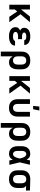

<svg xmlns="http://www.w3.org/2000/svg" viewBox="1894 -2691 1012 4840"><g transform="rotate(90 2400.0 -271.0)"><path d="M403 0 269 -199 219 -139V0H100V-520H219V-296L397 -520H539L339 -282L539 0Z M897 8Q870 8 843.5 5.5Q817 3 791.5 -4.5Q766 -12 742.5 -25.5Q719 -39 701 -58.5Q683 -78 674 -103.5Q665 -129 665 -156Q665 -175 670 -194Q675 -213 687.5 -228Q700 -243 716.5 -253.5Q733 -264 751 -272Q736 -279 722 -289Q708 -299 698.5 -312Q689 -325 685 -341.5Q681 -358 681 -375Q681 -399 689.5 -423Q698 -447 714.5 -465.5Q731 -484 753 -496.5Q775 -509 799 -516Q823 -523 847.5 -525.5Q872 -528 897 -528Q921 -528 945.5 -525.5Q970 -523 993.5 -516.5Q1017 -510 1038.5 -498.5Q1060 -487 1077 -469.5Q1094 -452 1103.5 -429Q1113 -406 1113 -381V-376H994V-377Q994 -387 988.5 -395.5Q983 -404 974.5 -410Q966 -416 956.5 -419Q947 -422 937 -424Q927 -426 917 -426.5Q907 -427 897 -427Q882 -427 866.5 -425.5Q851 -424 836.5 -418Q822 -412 811 -400.5Q800 -389 800 -373Q800 -363 805.5 -353.5Q811 -344 819.5 -338.5Q828 -333 838 -329.5Q848 -326 858.5 -324Q869 -322 879.5 -321.5Q890 -321 900 -321H966V-220H900Q888 -220 875.5 -219Q863 -218 851 -216Q839 -214 827.5 -210Q816 -206 806 -198.5Q796 -191 790 -180Q784 -169 784 -157Q784 -145 789.5 -134Q795 -123 804.5 -115.5Q814 -108 825.5 -104Q837 -100 849 -97.5Q861 -95 873 -94Q885 -93 897 -93Q908 -93 919.5 -93.5Q931 -94 942 -96Q953 -98 964 -101Q975 -104 985 -109.5Q995 -115 1002.5 -124Q1010 -133 1010 -144H1129V-141Q1129 -115 1118 -91Q1107 -67 1088.5 -49.5Q1070 -32 1046.5 -20.5Q1023 -9 998.5 -3Q974 3 948.5 5.5Q923 8 897 8Z M1281 215V-310Q1281 -340 1286.5 -369Q1292 -398 1305.5 -424.5Q1319 -451 1340.5 -471.5Q1362 -492 1389 -505Q1416 -518 1445 -523Q1474 -528 1504 -528Q1534 -528 1563 -523Q1592 -518 1619 -505Q1646 -492 1667.5 -471.5Q1689 -451 1702.5 -424.5Q1716 -398 1721.5 -369Q1727 -340 1727 -310V-210Q1727 -184 1724 -157.5Q1721 -131 1712 -106Q1703 -81 1688 -59Q1673 -37 1651.5 -21Q1630 -5 1604 1.5Q1578 8 1552 8Q1528 8 1504.5 2.5Q1481 -3 1461 -15.5Q1441 -28 1425.5 -47Q1410 -66 1400 -87V215ZM1504 -93Q1526 -93 1547.5 -101Q1569 -109 1583 -126.5Q1597 -144 1602.5 -166Q1608 -188 1608 -210V-310Q1608 -332 1602.5 -354Q1597 -376 1583 -393.5Q1569 -411 1547.5 -419Q1526 -427 1504 -427Q1482 -427 1460.5 -419Q1439 -411 1425 -393.5Q1411 -376 1405.5 -354Q1400 -332 1400 -310V-210Q1400 -188 1405.5 -166Q1411 -144 1425 -126.5Q1439 -109 1460.5 -101Q1482 -93 1504 -93Z M2203 0 2069 -199 2019 -139V0H1900V-520H2019V-296L2197 -520H2339L2139 -282L2339 0Z M2700 8Q2671 8 2641.5 3Q2612 -2 2586 -15Q2560 -28 2539 -49Q2518 -70 2504.5 -96.5Q2491 -123 2486 -152Q2481 -181 2481 -210V-520H2600V-210Q2600 -188 2605 -166.5Q2610 -145 2623 -127.5Q2636 -110 2657 -101.5Q2678 -93 2700 -93Q2722 -93 2743 -101.5Q2764 -110 2777 -127.5Q2790 -145 2795 -166.5Q2800 -188 2800 -210V-520H2919V-210Q2919 -181 2914 -152Q2909 -123 2895.5 -96.5Q2882 -70 2861 -49Q2840 -28 2814 -15Q2788 -2 2758.5 3Q2729 8 2700 8ZM2651 -600 2665 -757H2765L2734 -600Z M3081 215V-310Q3081 -340 3086.5 -369Q3092 -398 3105.5 -424.5Q3119 -451 3140.5 -471.5Q3162 -492 3189 -505Q3216 -518 3245 -523Q3274 -528 3304 -528Q3334 -528 3363 -523Q3392 -518 3419 -505Q3446 -492 3467.5 -471.5Q3489 -451 3502.5 -424.5Q3516 -398 3521.5 -369Q3527 -340 3527 -310V-210Q3527 -184 3524 -157.5Q3521 -131 3512 -106Q3503 -81 3488 -59Q3473 -37 3451.5 -21Q3430 -5 3404 1.5Q3378 8 3352 8Q3328 8 3304.5 2.5Q3281 -3 3261 -15.5Q3241 -28 3225.5 -47Q3210 -66 3200 -87V215ZM3304 -93Q3326 -93 3347.5 -101Q3369 -109 3383 -126.5Q3397 -144 3402.5 -166Q3408 -188 3408 -210V-310Q3408 -332 3402.5 -354Q3397 -376 3383 -393.5Q3369 -411 3347.5 -419Q3326 -427 3304 -427Q3282 -427 3260.5 -419Q3239 -411 3225 -393.5Q3211 -376 3205.5 -354Q3200 -332 3200 -310V-210Q3200 -188 3205.5 -166Q3211 -144 3225 -126.5Q3239 -109 3260.5 -101Q3282 -93 3304 -93Z M3865 8Q3837 8 3809 2.5Q3781 -3 3757 -17.5Q3733 -32 3714.5 -53.5Q3696 -75 3685 -100.5Q3674 -126 3669.5 -154Q3665 -182 3665 -210V-310Q3665 -338 3669.5 -366Q3674 -394 3685 -419.5Q3696 -445 3714.5 -466.5Q3733 -488 3757 -502.5Q3781 -517 3809 -522.5Q3837 -528 3865 -528Q3887 -528 3909 -521.5Q3931 -515 3949 -502Q3967 -489 3981.5 -471.5Q3996 -454 4007 -435Q4011 -456 4014.5 -477.5Q4018 -499 4022 -520H4133Q4117 -456 4102.5 -391.5Q4088 -327 4072 -263Q4089 -198 4104 -132Q4119 -66 4135 0H4024Q4020 -22 4016 -44.5Q4012 -67 4008 -89Q3997 -69 3983 -51Q3969 -33 3950.5 -19.5Q3932 -6 3910 1Q3888 8 3865 8ZM3865 -93Q3883 -93 3899 -103Q3915 -113 3926 -127.5Q3937 -142 3944 -159Q3951 -176 3957 -193Q3963 -210 3967.5 -227.5Q3972 -245 3976 -263Q3972 -280 3967 -297.5Q3962 -315 3956.5 -331.5Q3951 -348 3943.5 -364Q3936 -380 3925 -394.5Q3914 -409 3898.5 -418Q3883 -427 3865 -427Q3852 -427 3839 -422.5Q3826 -418 3816 -409Q3806 -400 3800 -388Q3794 -376 3790 -363Q3786 -350 3785 -336.5Q3784 -323 3784 -310V-210Q3784 -197 3785 -183.5Q3786 -170 3790 -157Q3794 -144 3800 -132Q3806 -120 3816 -111Q3826 -102 3839 -97.5Q3852 -93 3865 -93Z M4496 8Q4466 8 4437 3Q4408 -2 4381 -15Q4354 -28 4332.5 -48.5Q4311 -69 4297.5 -95.5Q4284 -122 4278.5 -151Q4273 -180 4273 -210V-310Q4273 -338 4278 -366.5Q4283 -395 4295.5 -420.5Q4308 -446 4328.5 -466.5Q4349 -487 4374 -500.5Q4399 -514 4426.5 -521Q4454 -528 4483 -528H4500L4783 -520V-419L4664 -423Q4677 -413 4688 -400.5Q4699 -388 4706 -373.5Q4713 -359 4716 -342.5Q4719 -326 4719 -310V-210Q4719 -180 4713.5 -151Q4708 -122 4694.5 -95.5Q4681 -69 4659.5 -48.5Q4638 -28 4611 -15Q4584 -2 4555 3Q4526 8 4496 8ZM4496 -93Q4518 -93 4539.5 -101Q4561 -109 4575 -126.5Q4589 -144 4594.5 -166Q4600 -188 4600 -210V-310Q4600 -331 4595.5 -351.5Q4591 -372 4579 -389Q4567 -406 4548 -416Q4529 -426 4508 -427H4493Q4471 -427 4450.5 -418Q4430 -409 4416.5 -392Q4403 -375 4397.5 -353.5Q4392 -332 4392 -310V-210Q4392 -188 4397.5 -166Q4403 -144 4417 -126.5Q4431 -109 4452.5 -101Q4474 -93 4496 -93Z"/></g></svg>

Font: R Plex Mono
Style: Bold
Weight: 700
Monospace: yes
Designer: Belleve Invis
Foundry: Belleve Invis
Version: Version 31.8.0